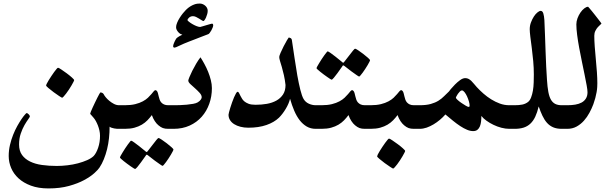

<svg xmlns="http://www.w3.org/2000/svg" viewBox="-20 -722 3446 1076"><path d="M671.4 0H647.9Q642.6 0 635.3 -0.2Q627.9 -0.5 620.1 -2.2Q612.3 -3.9 605.2 -6.1Q598.1 -8.3 594.2 -12.2Q594.2 20 590.8 52.2Q587.4 84.5 580.1 114Q572.8 143.6 562 170.2Q551.3 196.8 537.1 217.8Q529.3 229.5 508.1 248.8Q486.8 268.1 451.7 287.1Q416.5 306.2 366.5 320.1Q316.4 334 251.5 334Q195.3 334 153.3 318.4Q111.3 302.7 83.7 277.3Q56.2 252 42.5 219.5Q28.8 187 28.8 152.3Q28.8 120.6 35.9 90.3Q43 60.1 53.7 33.2Q64.5 6.3 76.9 -15.9Q89.4 -38.1 100.3 -54.2Q111.3 -70.3 119.4 -79.3Q127.4 -88.4 128.9 -88.4Q134.3 -88.4 140.9 -81.3Q147.5 -74.2 147.5 -69.8Q147.5 -66.4 138.2 -53.7Q128.9 -41 117.2 -20.8Q105.5 -0.5 96.2 26.9Q86.9 54.2 86.9 87.9Q86.9 123.5 103.5 146.5Q120.1 169.4 148.7 183.3Q177.2 197.3 215.6 202.6Q253.9 208 298.3 208Q326.7 208 357.9 204.3Q389.2 200.7 417.5 193.1Q445.8 185.5 468.8 175.3Q491.7 165 504.9 152.3Q519.5 136.7 530 106Q540.5 75.2 540.5 38.6Q540.5 23.9 537.1 9Q533.7 -5.9 528.6 -19Q523.4 -32.2 517.3 -43.2Q511.2 -54.2 505.4 -61Q500 -68.4 492.7 -75.7Q485.4 -83 485.4 -85Q485.4 -86.9 489.3 -96.7Q493.2 -106.4 499.3 -119.6Q505.4 -132.8 512.5 -147.7Q519.5 -162.6 525.9 -175Q532.2 -187.5 536.9 -195.8Q541.5 -204.1 542.5 -204.1Q546.4 -204.1 552.2 -201.9Q558.1 -199.7 561.5 -193.4Q564 -187.5 572.3 -177.2Q580.6 -167 592.5 -157Q604.5 -147 618.7 -139.6Q632.8 -132.3 647.9 -132.3H671.4Q683.6 -132.3 690.9 -124.8Q698.2 -117.2 701.7 -106.7Q705.1 -96.2 706.1 -85.2Q707 -74.2 707 -66.4Q707 -58.6 706.1 -47.4Q705.1 -36.1 701.7 -25.4Q698.2 -14.6 691.2 -7.3Q684.1 0 671.4 0ZM395.5 -272.9Q395.5 -270.5 391.4 -262.5Q387.2 -254.4 380.9 -243.4Q374.5 -232.4 366.5 -220.2Q358.4 -208 350.8 -198Q343.3 -188 336.9 -181.2Q330.6 -174.3 328.1 -174.3Q326.2 -174.3 311.5 -183.8Q296.9 -193.4 280.8 -205.3Q264.6 -217.3 251.5 -228.5Q238.3 -239.7 238.3 -242.7Q238.3 -245.1 242.4 -253.7Q246.6 -262.2 253.4 -273.2Q260.3 -284.2 268.3 -296.4Q276.4 -308.6 283.7 -318.6Q291 -328.6 296.9 -335.4Q302.7 -342.3 305.2 -342.3Q309.1 -342.3 323.7 -332.5Q338.4 -322.8 354.5 -310.8Q370.6 -298.8 383.1 -287.6Q395.5 -276.4 395.5 -272.9Z M947.8 0H922.9Q904.8 0 892.8 -4.4Q880.9 -8.8 867.7 -20Q856.9 -28.8 847.2 -43.7Q837.4 -58.6 831.1 -77.1Q819.3 -61.5 806.2 -47.9Q793 -34.2 774.9 -23.4Q756.8 -12.7 733.6 -6.3Q710.4 0 679.7 0H655.8Q643.6 0 636.5 -4.2Q629.4 -8.3 626 -17.1Q622.6 -25.9 621.6 -38.1Q620.6 -50.3 620.6 -66.9Q620.6 -82.5 621.6 -94.5Q622.6 -106.4 626 -114.7Q629.4 -123 636.5 -127.7Q643.6 -132.3 655.8 -132.3H679.7Q713.4 -132.3 738 -138.4Q762.7 -144.5 780.3 -154.1Q797.9 -163.6 809.1 -174.3Q820.3 -185.1 828.4 -194.6Q836.4 -204.1 841.6 -210.4Q846.7 -216.8 851.6 -216.8Q855.5 -216.8 860.1 -210.9Q864.7 -205.1 869.6 -181.2Q871.6 -172.9 874.5 -164.1Q877.4 -155.3 883.5 -148.2Q889.6 -141.1 899.2 -136.7Q908.7 -132.3 922.9 -132.3H947.8Q971.7 -132.3 977.5 -115.5Q983.4 -98.6 983.4 -66.9Q983.4 -35.2 977.5 -17.6Q971.7 0 947.8 0ZM868.2 51.3Q872.1 51.3 885.7 60.3Q899.4 69.3 914.1 80.6Q928.7 91.8 940.4 102.3Q952.1 112.8 952.1 115.7Q952.1 118.2 948.2 126Q944.3 133.8 938.2 144Q932.1 154.3 924.8 165.5Q917.5 176.8 910.6 186Q903.8 195.3 898.4 201.4Q893.1 207.5 891.1 207.5Q888.7 207.5 876 198.5Q863.3 189.5 848.1 178.7L809.6 148.9Q805.7 145 801.3 145Q799.3 145 796.4 150.9L769.5 188.5Q759.3 202.6 749.8 213.9Q740.2 225.1 736.8 225.1Q735.4 225.1 728.8 220.9Q722.2 216.8 712.4 210Q702.6 203.1 692.4 195.6Q682.1 188 673.1 180.7Q664.1 173.3 658.2 168Q652.3 162.6 652.3 160.6Q652.3 158.2 656.5 150.4Q660.6 142.6 667.2 132.1Q673.8 121.6 681.2 109.9Q688.5 98.1 695.6 88.9Q702.6 79.6 707.8 73Q712.9 66.4 714.4 66.4Q718.8 66.4 731.7 75.9Q744.6 85.4 758.8 96.2Q775.4 108.9 794.4 125Q798.3 129.4 801.3 129.9Q803.2 129.9 804.9 128.4Q806.6 127 809.6 122.6Q824.2 103 836.9 87.4Q847.2 73.7 856.4 62.5Q865.7 51.3 868.2 51.3Z M1167.5 -228Q1167.5 -181.6 1152.8 -140.4Q1138.2 -99.1 1110.6 -67.9Q1083 -36.6 1043 -18.3Q1002.9 0 952.6 0H927.7Q913.1 0 904.3 -13.9Q895.5 -27.8 895.5 -66.9Q895.5 -86.4 898.2 -99.4Q900.9 -112.3 905.8 -119.4Q910.6 -126.5 916.5 -129.4Q922.4 -132.3 927.7 -132.3H952.6Q968.3 -132.3 987.8 -132.8Q1007.3 -133.3 1026.6 -135.3Q1045.9 -137.2 1062.5 -140.1Q1079.1 -143.1 1087.9 -148.4Q1100.1 -155.8 1105.2 -163.6Q1110.4 -171.4 1110.4 -176.8Q1110.4 -189 1098.6 -201.9Q1086.9 -214.8 1073 -227.1Q1059.1 -239.3 1047.1 -250.5Q1035.2 -261.7 1035.2 -270.5Q1035.2 -274.4 1041.5 -290Q1047.9 -305.7 1057.6 -325.2Q1067.4 -344.7 1079.6 -365.5Q1091.8 -386.2 1103.5 -400.9Q1114.3 -384.3 1125.7 -363.3Q1137.2 -342.3 1146.5 -319.3Q1155.8 -296.4 1161.6 -272.9Q1167.5 -249.5 1167.5 -228ZM1174.8 -579.6Q1174.8 -575.7 1171.9 -567.6Q1168.9 -559.6 1164.6 -552Q1160.2 -544.4 1155.3 -537.8Q1150.4 -531.2 1146.5 -530.3Q1142.6 -528.8 1130.4 -524.2Q1118.2 -519.5 1102.3 -513.4Q1086.4 -507.3 1069.8 -500.7Q1053.2 -494.1 1040 -489.3Q1008.3 -477.1 985.8 -466.1Q963.4 -455.1 958.5 -455.1Q955.1 -455.1 952.6 -456.8Q950.2 -458.5 950.2 -463.9Q950.2 -467.3 952.4 -473.9Q954.6 -480.5 957.8 -487.3Q960.9 -494.1 964.1 -499.8Q967.3 -505.4 968.8 -507.3Q970.7 -509.3 975.1 -512.5Q979.5 -515.6 984.6 -518.6Q989.7 -521.5 994.6 -523.9Q999.5 -526.4 1002 -527.3Q996.6 -528.8 990.7 -532.2Q984.9 -535.6 979.7 -541.3Q974.6 -546.9 970.7 -554Q966.8 -561 966.8 -569.8Q966.8 -580.6 972.7 -594.7Q978.5 -608.9 987.1 -622.3Q995.6 -635.7 1005.1 -647.5Q1014.6 -659.2 1022 -666.5Q1034.2 -678.7 1045.9 -685.8Q1057.6 -692.9 1067.4 -696.5Q1077.1 -700.2 1085.4 -701.2Q1093.8 -702.1 1100.1 -702.1Q1107.4 -702.1 1115 -699.2Q1122.6 -696.3 1129.2 -690.9Q1135.7 -685.5 1139.9 -678Q1144 -670.4 1144 -661.6Q1144 -653.3 1141.4 -643.3Q1138.7 -633.3 1134.8 -624.5Q1130.9 -615.7 1126.7 -609.9Q1122.6 -604 1120.1 -604Q1117.7 -604 1110.8 -608.2Q1104 -612.3 1095.7 -617.7Q1087.4 -623 1078.4 -627.2Q1069.3 -631.3 1061.5 -631.3Q1048.8 -631.3 1039.8 -623.5Q1030.8 -615.7 1030.8 -608.9Q1030.8 -606.9 1038.1 -600.8Q1045.4 -594.7 1056.4 -588.1Q1067.4 -581.5 1079.6 -576.4Q1091.8 -571.3 1101.6 -570.8Q1109.4 -572.8 1119.9 -575.9Q1130.4 -579.1 1140.4 -582Q1150.4 -585 1158.2 -587.2Q1166 -589.4 1168 -589.4Q1174.8 -589.4 1174.8 -579.6Z M1773.4 0H1749.5Q1721.2 0 1699 -12.9Q1676.8 -25.9 1659.4 -48.3Q1642.1 -70.8 1628.9 -101.6Q1615.7 -132.3 1605.5 -168.5Q1599.1 -141.6 1581.5 -112.3Q1564 -83 1543.5 -62.5Q1516.6 -36.6 1473.4 -21.5Q1430.2 -6.3 1371.6 -6.3Q1348.1 -6.3 1327.9 -11.5Q1307.6 -16.6 1292.5 -26.1Q1277.3 -35.6 1269 -49.1Q1260.7 -62.5 1260.7 -79.1Q1260.7 -82.5 1263.4 -92.8Q1266.1 -103 1270.5 -117.7Q1274.9 -132.3 1280.5 -147.9Q1286.1 -163.6 1291.7 -176.8Q1297.4 -189.9 1302.5 -198.7Q1307.6 -207.5 1311.5 -207.5Q1316.9 -207.5 1320.6 -198.7Q1324.2 -189.9 1328.1 -183.6Q1331.5 -178.2 1335.9 -169.9Q1340.3 -161.6 1349.1 -154.1Q1357.9 -146.5 1372.8 -140.6Q1387.7 -134.8 1412.1 -134.8Q1445.8 -134.8 1475.8 -140.1Q1505.9 -145.5 1529.1 -158.4Q1552.2 -171.4 1566.2 -192.6Q1580.1 -213.9 1580.1 -245.6Q1576.7 -275.9 1571 -301Q1565.4 -326.2 1559.6 -345.7L1549.3 -379.9Q1544.9 -394.5 1544.9 -402.8Q1544.9 -408.7 1552.5 -426.3Q1560.1 -443.8 1569.8 -462.9Q1579.6 -481.9 1588.4 -496.8Q1597.2 -511.7 1598.1 -511.7Q1601.6 -511.7 1608.4 -508.5Q1615.2 -505.4 1616.2 -494.1Q1623.5 -446.3 1630.9 -395.5Q1638.2 -344.7 1646.2 -299.3Q1654.3 -253.9 1663.1 -218.8Q1671.9 -183.6 1681.2 -167.5Q1691.9 -149.4 1710.7 -140.9Q1729.5 -132.3 1749.5 -132.3H1773.4Q1785.6 -132.3 1792.7 -124.8Q1799.8 -117.2 1803.5 -106.7Q1807.1 -96.2 1808.1 -85.2Q1809.1 -74.2 1809.1 -66.4Q1809.1 -58.6 1808.1 -47.4Q1807.1 -36.1 1803.5 -25.4Q1799.8 -14.6 1792.7 -7.3Q1785.6 0 1773.4 0Z M2049.8 0H2024.9Q2006.8 0 1994.9 -4.4Q1982.9 -8.8 1969.7 -20Q1959 -28.8 1949.2 -43.7Q1939.5 -58.6 1933.1 -77.1Q1921.4 -61.5 1908.2 -47.9Q1895 -34.2 1877 -23.4Q1858.9 -12.7 1835.7 -6.3Q1812.5 0 1781.7 0H1757.8Q1745.6 0 1738.5 -4.2Q1731.4 -8.3 1728 -17.1Q1724.6 -25.9 1723.6 -38.1Q1722.7 -50.3 1722.7 -66.9Q1722.7 -82.5 1723.6 -94.5Q1724.6 -106.4 1728 -114.7Q1731.4 -123 1738.5 -127.7Q1745.6 -132.3 1757.8 -132.3H1781.7Q1815.4 -132.3 1840.1 -138.4Q1864.7 -144.5 1882.3 -154.1Q1899.9 -163.6 1911.1 -174.3Q1922.4 -185.1 1930.4 -194.6Q1938.5 -204.1 1943.6 -210.4Q1948.7 -216.8 1953.6 -216.8Q1957.5 -216.8 1962.2 -210.9Q1966.8 -205.1 1971.7 -181.2Q1973.6 -172.9 1976.6 -164.1Q1979.5 -155.3 1985.6 -148.2Q1991.7 -141.1 2001.2 -136.7Q2010.7 -132.3 2024.9 -132.3H2049.8Q2073.7 -132.3 2079.6 -115.5Q2085.4 -98.6 2085.4 -66.9Q2085.4 -35.2 2079.6 -17.6Q2073.7 0 2049.8 0ZM1969.7 -449.2Q1973.6 -449.2 1987.3 -440.2Q2001 -431.2 2015.6 -419.9Q2030.3 -408.7 2042 -398.2Q2053.7 -387.7 2053.7 -384.8Q2053.7 -382.3 2049.8 -374.5Q2045.9 -366.7 2039.8 -356.4Q2033.7 -346.2 2026.4 -335Q2019 -323.7 2012.2 -314.5Q2005.4 -305.2 2000 -299.1Q1994.6 -293 1992.7 -293Q1990.2 -293 1977.5 -302Q1964.8 -311 1949.7 -321.8L1911.1 -351.6Q1907.2 -355.5 1902.8 -355.5Q1900.9 -355.5 1897.9 -349.6L1871.1 -312Q1860.8 -297.9 1851.3 -286.6Q1841.8 -275.4 1838.4 -275.4Q1836.9 -275.4 1830.3 -279.5Q1823.7 -283.7 1814 -290.5Q1804.2 -297.4 1793.9 -304.9Q1783.7 -312.5 1774.7 -319.8Q1765.6 -327.1 1759.8 -332.5Q1753.9 -337.9 1753.9 -339.8Q1753.9 -342.3 1758.1 -350.1Q1762.2 -357.9 1768.8 -368.4Q1775.4 -378.9 1782.7 -390.6Q1790 -402.3 1797.1 -411.6Q1804.2 -420.9 1809.3 -427.5Q1814.5 -434.1 1815.9 -434.1Q1820.3 -434.1 1833.3 -424.6Q1846.2 -415 1860.4 -404.3Q1877 -391.6 1896 -375.5Q1899.9 -371.1 1902.8 -370.6Q1904.8 -370.6 1906.5 -372.1Q1908.2 -373.5 1911.1 -377.9Q1925.8 -397.5 1938.5 -413.1Q1948.7 -426.8 1958 -438Q1967.3 -449.2 1969.7 -449.2Z M2324.7 0H2299.8Q2281.7 0 2269.8 -4.4Q2257.8 -8.8 2244.6 -20Q2233.9 -28.8 2224.1 -43.7Q2214.4 -58.6 2208 -77.1Q2196.3 -61.5 2183.1 -47.9Q2169.9 -34.2 2151.9 -23.4Q2133.8 -12.7 2110.6 -6.3Q2087.4 0 2056.6 0H2032.7Q2020.5 0 2013.4 -4.2Q2006.3 -8.3 2002.9 -17.1Q1999.5 -25.9 1998.5 -38.1Q1997.6 -50.3 1997.6 -66.9Q1997.6 -82.5 1998.5 -94.5Q1999.5 -106.4 2002.9 -114.7Q2006.3 -123 2013.4 -127.7Q2020.5 -132.3 2032.7 -132.3H2056.6Q2090.3 -132.3 2115 -138.4Q2139.6 -144.5 2157.2 -154.1Q2174.8 -163.6 2186 -174.3Q2197.3 -185.1 2205.3 -194.6Q2213.4 -204.1 2218.5 -210.4Q2223.6 -216.8 2228.5 -216.8Q2232.4 -216.8 2237.1 -210.9Q2241.7 -205.1 2246.6 -181.2Q2248.5 -172.9 2251.5 -164.1Q2254.4 -155.3 2260.5 -148.2Q2266.6 -141.1 2276.1 -136.7Q2285.6 -132.3 2299.8 -132.3H2324.7Q2348.6 -132.3 2354.5 -115.5Q2360.4 -98.6 2360.4 -66.9Q2360.4 -35.2 2354.5 -17.6Q2348.6 0 2324.7 0ZM2250.5 124Q2250.5 126.5 2246.3 134.5Q2242.2 142.6 2235.8 153.6Q2229.5 164.6 2221.4 176.8Q2213.4 189 2205.8 199Q2198.2 209 2191.9 215.8Q2185.5 222.7 2183.1 222.7Q2181.2 222.7 2166.5 213.1Q2151.9 203.6 2135.7 191.7Q2119.6 179.7 2106.4 168.5Q2093.3 157.2 2093.3 154.3Q2093.3 151.9 2097.4 143.3Q2101.6 134.8 2108.4 123.8Q2115.2 112.8 2123.3 100.6Q2131.3 88.4 2138.7 78.4Q2146 68.4 2151.9 61.5Q2157.7 54.7 2160.2 54.7Q2164.1 54.7 2178.7 64.5Q2193.4 74.2 2209.5 86.2Q2225.6 98.1 2238 109.4Q2250.5 120.6 2250.5 124Z M2857.9 0H2834.5Q2813 0 2789.8 -6.1Q2766.6 -12.2 2745.4 -22.5Q2724.1 -32.7 2706.1 -45.7Q2688 -58.6 2677.7 -72.3Q2677.7 -56.6 2676 -41.3Q2674.3 -25.9 2669.4 -13.9Q2664.6 -2 2655.5 5.4Q2646.5 12.7 2631.8 12.7Q2615.2 12.7 2597.2 5.1Q2579.1 -2.4 2559.3 -15.4Q2539.6 -28.3 2518.8 -45.2Q2498 -62 2476.1 -80.6Q2462.4 -64.9 2445.3 -50.5Q2428.2 -36.1 2409.4 -24.9Q2390.6 -13.7 2371.1 -6.8Q2351.6 0 2331.5 0H2307.6Q2295.4 0 2288.3 -7.3Q2281.2 -14.6 2277.8 -25.4Q2274.4 -36.1 2273.4 -47.4Q2272.5 -58.6 2272.5 -66.4Q2272.5 -74.2 2273.4 -85.2Q2274.4 -96.2 2277.8 -106.7Q2281.2 -117.2 2288.3 -124.8Q2295.4 -132.3 2307.6 -132.3H2331.5Q2369.1 -132.3 2394.3 -139.4Q2419.4 -146.5 2437.3 -157.7Q2455.1 -168.9 2468.8 -182.9Q2482.4 -196.8 2496.1 -209.5Q2496.6 -210.9 2506.3 -222.7Q2516.1 -234.4 2529.5 -248Q2543 -261.7 2558.3 -272.9Q2573.7 -284.2 2587.4 -284.2Q2597.7 -284.2 2606 -279.8Q2614.3 -275.4 2621.6 -268.3Q2628.9 -261.2 2636.2 -252.2Q2643.6 -243.2 2651.9 -233.9Q2668.5 -215.8 2689 -197.8Q2709.5 -179.7 2732.7 -165.3Q2755.9 -150.9 2781.2 -141.6Q2806.6 -132.3 2834.5 -132.3H2857.9Q2870.1 -132.3 2877.4 -124.8Q2884.8 -117.2 2888.2 -106.7Q2891.6 -96.2 2892.6 -85.2Q2893.6 -74.2 2893.6 -66.4Q2893.6 -58.6 2892.6 -47.4Q2891.6 -36.1 2888.2 -25.4Q2884.8 -14.6 2877.7 -7.3Q2870.6 0 2857.9 0ZM2611.8 -130.9Q2611.8 -139.6 2607.7 -154.1Q2603.5 -168.5 2597.4 -181.9Q2591.3 -195.3 2583.5 -205.3Q2575.7 -215.3 2568.8 -215.3Q2563 -215.3 2557.1 -209.2Q2551.3 -203.1 2546.1 -196Q2541 -189 2537.8 -182.1Q2534.7 -175.3 2534.7 -174.8Q2534.7 -170.9 2544.2 -162.1Q2553.7 -153.3 2566.4 -144.8Q2579.1 -136.2 2590.3 -129.6Q2601.6 -123 2605.5 -123Q2608.9 -123 2610.4 -124.3Q2611.8 -125.5 2611.8 -130.9Z M3128.4 0Q3099.6 0 3079.6 -8.8Q3059.6 -17.6 3045.2 -33.9Q3030.8 -50.3 3019.8 -73.5Q3008.8 -96.7 2999 -125.5Q2990.7 -91.3 2979.5 -67.6Q2968.3 -43.9 2952.1 -28.8Q2936 -13.7 2914.3 -6.8Q2892.6 0 2864.3 0H2839.4Q2831.5 0 2825.4 -2.2Q2819.3 -4.4 2815.4 -11.5Q2811.5 -18.6 2809.3 -31.7Q2807.1 -44.9 2807.1 -66.9Q2807.1 -97.7 2814.7 -115Q2822.3 -132.3 2839.4 -132.3H2864.3Q2889.2 -132.3 2907 -136Q2924.8 -139.6 2939 -150.4Q2949.7 -158.7 2956.3 -175.8Q2962.9 -192.9 2966.6 -214.4Q2970.2 -235.8 2970.9 -259.8Q2971.7 -283.7 2971.7 -304.7Q2971.7 -340.3 2968.3 -379.4Q2964.8 -418.5 2960.2 -453.1Q2955.6 -487.8 2952.1 -515.9Q2948.7 -543.9 2948.7 -558.1Q2948.7 -578.1 2955.6 -596.4Q2962.4 -614.7 2971.9 -629.4Q2981.4 -644 2992.2 -652.6Q3002.9 -661.1 3009.8 -661.1Q3020.5 -661.1 3024.9 -646.5Q3029.3 -631.8 3030.8 -609.9Q3032.7 -571.8 3034.2 -526.6Q3035.6 -481.4 3037.4 -436Q3039.1 -390.6 3041 -348.4Q3043 -306.2 3045.4 -273.9Q3047.9 -233.9 3053 -206.8Q3058.1 -179.7 3067.6 -163.3Q3077.1 -147 3091.8 -139.6Q3106.4 -132.3 3128.4 -132.3H3153.8Q3161.1 -132.3 3167 -129.6Q3172.9 -127 3177 -119.9Q3181.2 -112.8 3183.6 -100.3Q3186 -87.9 3186 -66.9Q3186 -32.7 3177.2 -16.4Q3168.5 0 3153.8 0Z M3327.6 -255.4Q3327.6 -247.1 3326.9 -234.1Q3326.2 -221.2 3323.5 -205.6Q3320.8 -189.9 3316.2 -172.6Q3311.5 -155.3 3305.2 -137.7Q3296.4 -114.3 3283.4 -90.1Q3270.5 -65.9 3252.7 -45.9Q3234.9 -25.9 3211.7 -12.9Q3188.5 0 3159.2 0H3133.8Q3121.6 0 3114.5 -4.4Q3107.4 -8.8 3104 -17.3Q3100.6 -25.9 3099.6 -38.1Q3098.6 -50.3 3098.6 -66.4Q3098.6 -78.6 3099.6 -90.6Q3100.6 -102.5 3104 -111.6Q3107.4 -120.6 3114.5 -126.5Q3121.6 -132.3 3133.8 -132.3H3159.2Q3183.1 -132.3 3203.9 -135.7Q3224.6 -139.2 3239.7 -147.5Q3254.9 -155.8 3263.7 -170.2Q3272.5 -184.6 3272.5 -205.1Q3272.5 -217.3 3267.8 -243.4Q3263.2 -269.5 3256.1 -303.7Q3249 -337.9 3241 -377.2Q3232.9 -416.5 3225.8 -454.3Q3218.8 -492.2 3214.4 -526.4Q3210 -560.5 3210 -585.4Q3210 -602.1 3216.3 -619.4Q3222.7 -636.7 3232.7 -651.4Q3242.7 -666 3254.4 -675Q3266.1 -684.1 3275.9 -684.1Q3276.4 -684.1 3282.2 -677.2Q3288.1 -670.4 3296.4 -660.4Q3304.7 -650.4 3314 -638.4Q3323.2 -626.5 3331.3 -616.2Q3339.4 -606 3345 -598.4Q3350.6 -590.8 3350.6 -590.3Q3350.6 -588.9 3344.5 -583.7Q3338.4 -578.6 3330.6 -570.1Q3322.8 -561.5 3316.7 -549.3Q3310.5 -537.1 3310.5 -521.5Q3310.5 -495.6 3313 -461.2Q3315.4 -426.8 3319.1 -389.9Q3322.8 -353 3325.2 -317.6Q3327.6 -282.2 3327.6 -255.4Z"/></svg>

Font: Accordance
Style: Bold
Weight: 700
Version: Version 1.2 (build January 31, 2020) Miklal Software Solutio